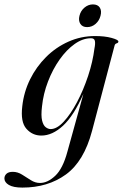

<svg xmlns="http://www.w3.org/2000/svg" viewBox="-91 -606 557 871"><path d="M326.5 -12Q290 126 208 185.5Q126 245 10.5 245Q-30.5 245 -50.8 233Q-71 221 -71 203.5Q-71 191 -61.5 182.2Q-52 173.5 -33 173.5Q-11 173.5 9.2 186.2Q29.5 199 49.2 211.5Q69 224 90.5 224Q125 224 159.5 191.5Q194 159 214.5 83L287.5 -180.5Q243.5 -80.5 195 -35.8Q146.5 9 96.5 9Q56 9 28.8 -21.8Q1.5 -52.5 10 -123.5Q17 -188 45.2 -245.5Q73.5 -303 118.2 -347.5Q163 -392 219.8 -417.2Q276.5 -442.5 340.5 -442.5Q384.5 -442.5 415.2 -434Q446 -425.5 446 -418Q446 -411.5 438.5 -409.5Q431 -407.5 429 -400ZM99.5 -123Q94.5 -81 100 -59Q105.5 -37 116.5 -28.8Q127.5 -20.5 139 -20.5Q167 -20.5 198.2 -54.2Q229.5 -88 258.5 -142.8Q287.5 -197.5 308.8 -261.8Q330 -326 337.5 -386.5Q342 -408 339.5 -420.2Q337 -432.5 322 -432.5Q284.5 -432.5 247.8 -406.5Q211 -380.5 179.5 -336Q148 -291.5 126.8 -236.2Q105.5 -181 99.5 -123ZM304 -483Q283 -483 273.5 -497.8Q264 -512.5 269.5 -534.5Q275 -557 292.2 -571.5Q309.5 -586 330.5 -586Q352.5 -586 361.8 -571.5Q371 -557 365 -534.5Q359.5 -512.5 342.8 -497.8Q326 -483 304 -483Z"/></svg>

Font: Fraunces 144pt
Style: Italic
Weight: 400
Italic angle: -16°
Version: Version 1.000;[b76b70a41]